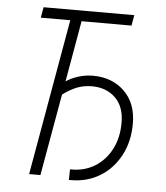

<svg xmlns="http://www.w3.org/2000/svg" viewBox="-51 -739 688 795"><g transform="rotate(5 293.0 -341.5)"><path d="M264.6 9.8 265.6 -34.2H272Q326.7 -34.2 369.4 -60.8Q412.1 -87.4 436.8 -135Q461.4 -182.6 461.4 -245.1Q461.4 -312 423.8 -348.4Q386.2 -384.8 326.7 -384.8Q292.5 -384.8 263.9 -373.5Q235.4 -362.3 205.6 -339.8L145.5 0H98.6L212.9 -649.4H90.3L98.1 -693.4H475.1L467.3 -649.4H259.8L215.3 -395.5Q237.8 -410.6 267.1 -419.7Q296.4 -428.7 326.7 -428.7Q406.7 -428.7 457.5 -379.4Q508.3 -330.1 508.3 -245.1Q508.3 -170.4 477.5 -112.8Q446.8 -55.2 393.8 -22.7Q340.8 9.8 272.9 9.8Z"/></g></svg>

Font: CaskaydiaCove NFP ExtraLight
Style: Italic
Weight: 200
Italic angle: -10°
Designer: Aaron Bell
Foundry: Saja Typeworks
Version: Version 2111.001; VTT 6.35;Nerd Fonts 3.1.1